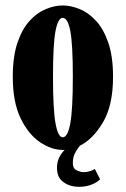

<svg xmlns="http://www.w3.org/2000/svg" viewBox="-20 -552 472 721"><path d="M215.5 11Q173.5 11 130 -18.2Q86.5 -47.5 57.2 -108.2Q28 -169 28 -263.5Q28 -340.5 45.8 -392.2Q63.5 -444 91.8 -474.5Q120 -505 152.8 -518.2Q185.5 -531.5 215.5 -531.5Q245.5 -531.5 278.5 -518.2Q311.5 -505 340 -474.5Q368.5 -444 386.5 -392.2Q404.5 -340.5 404.5 -263.5Q404.5 -156.5 366.8 -92.8Q329 -29 279.5 -4.5Q269 9 261.2 23.8Q253.5 38.5 253.5 61.5Q253.5 80.5 267.8 87.5Q282 94.5 293.5 94.5Q306.5 94.5 317.5 91Q328.5 87.5 336 82.5L356 121.5Q343 134 322.2 141.8Q301.5 149.5 277.5 149.5Q242.5 149.5 218.2 132Q194 114.5 194 79Q194 56.5 202.2 39.8Q210.5 23 222.5 11Q219 11 215.5 11ZM215.5 -36.5Q234.5 -36.5 244 -88.8Q253.5 -141 253.5 -263.5Q253.5 -386.5 244 -435.8Q234.5 -485 215.5 -485Q198 -485 188.5 -435.8Q179 -386.5 179 -263.5Q179 -141 188.5 -88.8Q198 -36.5 215.5 -36.5Z"/></svg>

Font: Imbue 10pt Black
Style: Regular
Weight: 900
Designer: Tyler Finck
Foundry: Etcetera Type Company
Version: Version 1.102; ttfautohint (v1.8.3)